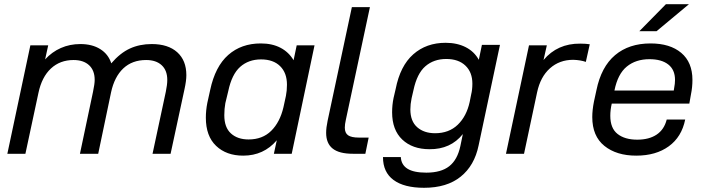

<svg xmlns="http://www.w3.org/2000/svg" viewBox="-20 -724 3322 904"><path d="M123 -510.7H207L192.4 -444.3Q224.6 -479.5 266.6 -498Q308.6 -516.6 358.4 -516.6Q414.1 -516.6 452.1 -492.7Q490.2 -468.8 503.9 -425.8Q545.9 -474.6 591.8 -495.6Q637.7 -516.6 694.3 -516.6Q771.5 -516.6 814.5 -478Q857.4 -439.5 857.4 -370.1Q857.4 -343.8 848.6 -303.7L783.2 0H698.2L760.7 -292Q767.6 -325.2 767.6 -347.7Q767.6 -392.6 741.2 -417Q714.8 -441.4 668 -441.4Q602.5 -441.4 560.5 -401.9Q518.6 -362.3 502.9 -289.1L442.4 0H356.4L418 -292Q425.8 -329.1 425.8 -347.7Q425.8 -392.6 399.4 -417Q373 -441.4 326.2 -441.4Q262.7 -441.4 219.7 -401.4Q176.8 -361.3 161.1 -287.1L99.6 0H14.6Z M949.2 -169.9Q949.2 -204.1 956.1 -239.3L969.7 -300.8Q993.2 -411.1 1054.7 -465.3Q1116.2 -519.5 1208 -519.5Q1261.7 -519.5 1300.8 -499Q1339.8 -478.5 1362.3 -440.4L1377 -510.7H1460.9L1353.5 0H1269.5L1283.2 -63.5Q1221.7 8.8 1125 8.8Q1045.9 8.8 997.6 -37.1Q949.2 -83 949.2 -169.9ZM1314.5 -218.8 1326.2 -272.5Q1331.1 -296.9 1331.1 -325.2Q1331.1 -380.9 1298.8 -412.6Q1266.6 -444.3 1209 -444.3Q1150.4 -444.3 1110.8 -409.2Q1071.3 -374 1054.7 -294.9L1041 -238.3Q1036.1 -211.9 1036.1 -181.6Q1036.1 -124 1067.4 -95.7Q1098.6 -67.4 1150.4 -67.4Q1215.8 -67.4 1256.8 -107.9Q1297.9 -148.4 1314.5 -218.8Z M1515.6 -98.6Q1515.6 -123 1522.5 -155.3L1636.7 -690.4H1721.7L1608.4 -160.2Q1603.5 -138.7 1603.5 -123Q1603.5 -97.7 1619.1 -86.9Q1634.8 -76.2 1669.9 -76.2H1715.8L1700.2 0H1641.6Q1577.1 0 1546.4 -24.4Q1515.6 -48.8 1515.6 -98.6Z M1783.2 15.6H1867.2Q1869.1 51.8 1898.4 70.3Q1927.7 88.9 1987.3 88.9Q2056.6 88.9 2095.2 58.6Q2133.8 28.3 2147.5 -36.1L2159.2 -92.8Q2101.6 -20.5 2002 -21.5Q1921.9 -21.5 1874 -66.9Q1826.2 -112.3 1826.2 -195.3Q1826.2 -229.5 1833 -262.7L1842.8 -304.7Q1864.3 -414.1 1925.8 -468.3Q1987.3 -522.5 2078.1 -522.5Q2131.8 -522.5 2172.4 -502Q2212.9 -481.4 2234.4 -442.4L2249 -512.7H2334L2233.4 -39.1Q2213.9 55.7 2148.9 107.9Q2084 160.2 1976.6 160.2Q1882.8 160.2 1833 123.5Q1783.2 86.9 1783.2 15.6ZM2191.4 -244.1 2198.2 -278.3Q2204.1 -301.8 2204.1 -330.1Q2204.1 -383.8 2171.4 -415Q2138.7 -446.3 2081.1 -446.3Q2022.5 -446.3 1982.9 -412.1Q1943.4 -377.9 1926.8 -299.8L1918 -261.7Q1912.1 -233.4 1912.1 -209Q1912.1 -153.3 1944.3 -125Q1976.6 -96.7 2028.3 -96.7Q2093.8 -96.7 2135.3 -136.7Q2176.8 -176.8 2191.4 -244.1Z M2470.7 -510.7H2554.7L2539.1 -441.4Q2604.5 -519.5 2711.9 -518.6Q2737.3 -518.6 2756.8 -515.6L2738.3 -432.6Q2712.9 -441.4 2678.7 -442.4Q2614.3 -442.4 2569.3 -402.3Q2524.4 -362.3 2508.8 -289.1L2447.3 0H2362.3Z M3240.2 -347.7Q3240.2 -313.5 3233.4 -280.3L3225.6 -236.3H2860.4Q2853.5 -207 2853.5 -178.7Q2853.5 -120.1 2887.7 -93.3Q2921.9 -66.4 2980.5 -66.4Q3036.1 -66.4 3071.8 -90.3Q3107.4 -114.3 3119.1 -161.1H3206.1Q3189.5 -79.1 3128.9 -35.2Q3068.4 8.8 2975.6 8.8Q2882.8 8.8 2825.7 -37.1Q2768.6 -83 2768.6 -172.9Q2768.6 -205.1 2776.4 -245.1L2788.1 -298.8Q2810.5 -409.2 2876 -464.4Q2941.4 -519.5 3043 -519.5Q3134.8 -519.5 3187.5 -475.1Q3240.2 -430.7 3240.2 -347.7ZM3158.2 -347.7Q3158.2 -395.5 3126.5 -420.4Q3094.7 -445.3 3038.1 -445.3Q2973.6 -445.3 2931.2 -410.6Q2888.7 -376 2873 -297.9H3152.3L3154.3 -310.5Q3158.2 -330.1 3158.2 -347.7ZM3115.2 -704.1H3223.6L3071.3 -577.1H2990.2Z"/></svg>

Font: Dinish Expanded
Style: Italic
Weight: 400
Width: 7
Italic angle: -12°
Designer: Charles Nix
Foundry: Playbeing
Version: Version 2.005; ttfautohint (v1.8.3)